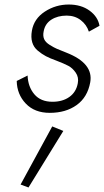

<svg xmlns="http://www.w3.org/2000/svg" viewBox="-20 -489 460 849"><path d="M102 -155Q104 -105 132 -72Q160 -39 212 -39Q257 -39 287 -60.5Q317 -82 324 -121Q329 -147 315 -167.5Q301 -188 282 -198Q263 -208 229 -221Q201 -231 183 -240.5Q165 -250 147 -265Q129 -280 122.5 -302Q116 -324 121 -353Q130 -406 178 -437.5Q226 -469 284 -469Q339 -469 376 -442Q413 -415 420 -375L373 -349Q363 -380 337 -400Q311 -420 275 -420Q235 -420 207 -402Q179 -384 173 -350Q169 -331 175 -316.5Q181 -302 200.5 -290Q220 -278 232 -273Q244 -268 274 -256Q394 -209 379 -125Q367 -59 319 -24.5Q271 10 200 10Q133 10 94 -31Q55 -72 54 -131ZM211 70 260 90 106 340 71 327Z"/></svg>

Font: Renner* Light
Style: Light Italic
Weight: 300
Italic angle: -10°
Version: Version 003.000 ; ttfautohint (v0.97) -l 8 -r 50 -G 200 -x 1